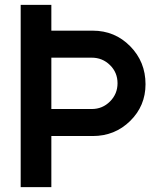

<svg xmlns="http://www.w3.org/2000/svg" viewBox="-20 -769 638 789"><path d="M361 -643Q452 -643 515 -579Q578 -515 578 -423Q578 -334 515 -272Q452 -210 361 -210H191V0H65V-749H191V-643ZM357 -321Q401 -321 432 -352Q463 -383 463 -427Q463 -471 432 -501.5Q401 -532 357 -532H191V-321Z"/></svg>

Font: Oakes Grotesk
Style: Bold
Weight: 600
Designer: Samuel Oakes
Foundry: Samuel Oakes
Version: Version 1.000;PS 001.000;hotconv 1.0.88;makeotf.lib2.5.64775